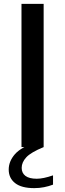

<svg xmlns="http://www.w3.org/2000/svg" viewBox="-20 -760 336 992"><path d="M91 0V-740H205.5V0ZM157 212Q91 212 58 186Q25 160 25 116Q25 73.5 57.2 36.5Q89.5 -0.5 176 -30L205.5 0Q139.5 27 115.8 52.8Q92 78.5 92 107.5Q92 134 111.5 148.8Q131 163.5 170 163.5Q203.5 163.5 254 146V194Q231.5 202.5 207.5 207.2Q183.5 212 157 212Z"/></svg>

Font: Encode Sans Expanded Expanded Medium
Style: Regular
Weight: 500
Width: 7
Designer: Multiple Designers
Foundry: Impallari Type
Version: Version 3.000; ttfautohint (v1.8.3) -l 8 -r 50 -G 200 -x 14 